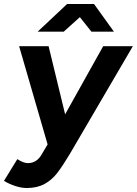

<svg xmlns="http://www.w3.org/2000/svg" viewBox="-50 -732 687 964"><path d="M-30 176 37 67Q68 87 90 87Q135 87 160 42L189 -7L46 -500H194L277 -158L468 -500H617L300 42Q264 102 237 137Q210 172 173 192Q136 212 84 212Q57 212 25.5 201.5Q-6 191 -30 176ZM287 -712H422L522 -573H409L351 -646L270 -573H139Z"/></svg>

Font: Oak Sans
Style: Bold Italic
Weight: 700
Italic angle: -9.5°
Foundry: Erik Kennedy, Walven
Version: Version 1.000